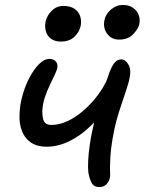

<svg xmlns="http://www.w3.org/2000/svg" viewBox="-20 -743 585 776"><path d="M168 -150Q130 -150 105 -167Q80 -184 68.5 -214Q57 -244 59 -281Q60 -319 71 -358Q82 -397 99.5 -430Q117 -463 138 -484Q159 -505 180 -505Q190 -505 197.5 -501Q205 -497 209 -489.5Q213 -482 212 -471Q211 -462 202.5 -443.5Q194 -425 182 -400.5Q170 -376 161 -348.5Q152 -321 151 -293Q151 -275 154 -262.5Q157 -250 165.5 -244Q174 -238 188 -238Q220 -238 254 -254Q288 -270 319.5 -298Q351 -326 376 -359.5Q401 -393 415 -427L423 -324Q388 -274 346.5 -234Q305 -194 259.5 -172Q214 -150 168 -150ZM381 13Q359 13 350 -4.5Q341 -22 337 -47Q335 -66 336.5 -95.5Q338 -125 343 -159Q348 -193 355 -224Q360 -247 368 -276.5Q376 -306 385 -336Q394 -366 403 -392.5Q412 -419 417 -435Q427 -467 439.5 -485Q452 -503 470 -503Q487 -503 499 -482Q511 -461 504 -429Q500 -407 487 -369.5Q474 -332 461.5 -292.5Q449 -253 443 -224Q433 -177 429 -142Q425 -107 425 -80Q424 -60 425 -47Q426 -34 424 -24Q421 -10 410.5 1.5Q400 13 381 13ZM461 -583Q431 -583 413.5 -606Q396 -629 402 -661Q407 -686 428.5 -704.5Q450 -723 477 -723Q501 -723 517.5 -711.5Q534 -700 540.5 -682.5Q547 -665 543 -645Q539 -627 518.5 -605Q498 -583 461 -583ZM225 -575Q203 -575 187.5 -585.5Q172 -596 166 -614.5Q160 -633 164 -655Q170 -681 189.5 -700Q209 -719 236 -719Q264 -719 281 -707.5Q298 -696 304 -677.5Q310 -659 306 -638Q301 -614 281 -594.5Q261 -575 225 -575Z"/></svg>

Font: Shantell Sans
Style: Italic
Weight: 400
Italic angle: -11°
Designer: Stephen Nixon, Anya Danilova, Shantell Martin
Foundry: Arrow Type
Version: Version 1.011;[c5ecc13dd]